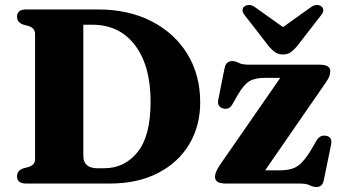

<svg xmlns="http://www.w3.org/2000/svg" viewBox="-20 -738 1371 772"><path d="M48.5 -29Q48.5 -52 72.5 -60.5L96 -67Q121 -75.5 121 -98V-602Q121 -624.5 96 -633L72.5 -639.5Q48.5 -648 48.5 -671Q48.5 -700 85.5 -700H374Q497 -700 589.8 -652.2Q682.5 -604.5 733.8 -520.2Q785 -436 785 -326.5Q785 -232 741 -158.2Q697 -84.5 615.2 -42.2Q533.5 0 421 0H85.5Q48.5 0 48.5 -29ZM398.5 -61.5Q480.5 -61.5 533 -126.2Q585.5 -191 585.5 -329Q585.5 -473.5 523 -556Q460.5 -638.5 351.5 -638.5H315V-112.5Q315 -61.5 371 -61.5ZM1288.5 -404 1046 -53H1102Q1134 -53 1155.5 -60Q1177 -67 1194.8 -85.8Q1212.5 -104.5 1234 -140.5L1253 -173.5Q1267 -196.5 1291.5 -192Q1317 -187 1311.5 -158L1282 -13.5Q1276.5 14 1252.5 14Q1239 14 1225.5 7Q1212 0 1184.5 0H890.5Q865 0 854.8 -6.8Q844.5 -13.5 844.5 -27.5Q844.5 -36.5 849 -47.5Q853.5 -58.5 864 -74.5L1107 -425H1045.5Q1005.5 -425 982.8 -411.5Q960 -398 935.5 -355.5L914 -318Q901 -295.5 877 -302Q851.5 -309 858 -339L883 -464Q889 -492.5 913 -492.5Q926.5 -492.5 939.8 -485.2Q953 -478 980 -478H1262Q1287.5 -478 1297.8 -471.2Q1308 -464.5 1308 -451Q1308 -441.5 1303.8 -430.5Q1299.5 -419.5 1288.5 -404ZM1173 -550.5Q1160 -535.5 1148 -527.2Q1136 -519 1118 -519Q1100 -519 1087.5 -527.2Q1075 -535.5 1062 -550.5L965 -675.5Q955 -687 955.2 -696.8Q955.5 -706.5 962 -711.5Q970 -718 981.5 -718Q993 -718 1005.5 -709L1118 -629L1230 -709Q1242.5 -718 1254.2 -718Q1266 -718 1273 -711.5Q1279.5 -706.5 1279.8 -696.8Q1280 -687 1270 -675.5Z"/></svg>

Font: Fraunces 9pt S000
Style: Bold
Weight: 700
Version: Version 1.000; ttfautohint (v1.8.3)